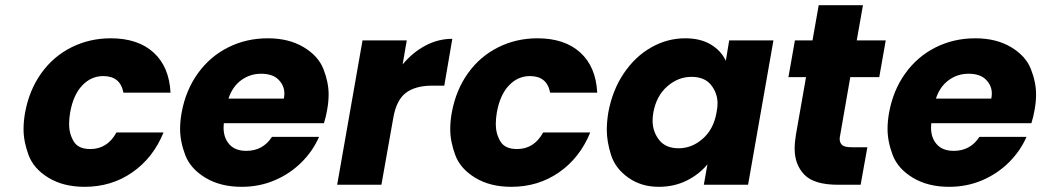

<svg xmlns="http://www.w3.org/2000/svg" viewBox="-20 -714 4024 742"><path d="M77 -279Q93 -366 139.5 -431Q186 -496 256 -531Q326 -566 408 -566Q513 -566 573.5 -511Q634 -456 639 -356H457Q445 -420 379 -420Q332 -420 297.5 -383.5Q263 -347 251 -279Q247 -255 247 -234Q247 -198 264.5 -168Q282 -138 329 -138Q395 -138 430 -202H612Q572 -104 491.5 -48Q411 8 307 8Q225 8 167.5 -27Q110 -62 90.5 -114.5Q71 -167 71 -215Q71 -246 77 -279Z M1244 -288Q1240 -264 1232 -238H845Q844 -229 844 -221Q844 -181 866.5 -156Q889 -131 932 -131Q996 -131 1031 -185H1213Q1189 -130 1144.5 -86Q1100 -42 1041 -17Q982 8 914 8Q832 8 774 -27Q716 -62 696 -114.5Q676 -167 676 -216Q676 -246 682 -279Q698 -366 745 -431Q792 -496 862 -531Q932 -566 1015 -566Q1096 -566 1153 -532Q1210 -498 1230 -447Q1250 -396 1250 -349Q1250 -320 1244 -288ZM1077 -333Q1079 -344 1079 -353Q1079 -383 1056.5 -406Q1034 -429 989 -429Q946 -429 912 -404Q878 -379 863 -333Z M1536 -465Q1574 -511 1623.5 -537.5Q1673 -564 1728 -564L1697 -383H1650Q1586 -383 1549 -355.5Q1512 -328 1500 -259L1454 0H1283L1381 -558H1552Z M1726 -279Q1742 -366 1788.5 -431Q1835 -496 1905 -531Q1975 -566 2057 -566Q2162 -566 2222.5 -511Q2283 -456 2288 -356H2106Q2094 -420 2028 -420Q1981 -420 1946.5 -383.5Q1912 -347 1900 -279Q1896 -255 1896 -234Q1896 -198 1913.5 -168Q1931 -138 1978 -138Q2044 -138 2079 -202H2261Q2221 -104 2140.5 -48Q2060 8 1956 8Q1874 8 1816.5 -27Q1759 -62 1739.5 -114.5Q1720 -167 1720 -215Q1720 -246 1726 -279Z M2331 -280Q2347 -366 2391 -431Q2435 -496 2497 -531Q2559 -566 2628 -566Q2687 -566 2727 -542Q2767 -518 2785 -479L2798 -558H2969L2871 0H2700L2714 -79Q2682 -40 2633.5 -16Q2585 8 2526 8Q2458 8 2408 -27.5Q2358 -63 2341.5 -115Q2325 -167 2325 -212Q2325 -244 2331 -280ZM2749 -279Q2753 -298 2753 -314Q2753 -354 2728 -385.5Q2703 -417 2652 -417Q2601 -417 2559 -380.5Q2517 -344 2505 -280Q2502 -262 2502 -247Q2502 -206 2527 -173.5Q2552 -141 2603 -141Q2654 -141 2696 -178Q2738 -215 2749 -279Z M3332 -145 3306 0H3219Q3126 0 3088.5 -39Q3051 -78 3051 -139Q3051 -164 3056 -194L3095 -416H3027L3052 -558H3120L3144 -694H3315L3291 -558H3403L3378 -416H3266L3227 -192Q3225 -184 3225 -177Q3225 -163 3234 -154Q3243 -145 3271 -145Z M3978 -288Q3974 -264 3966 -238H3579Q3578 -229 3578 -221Q3578 -181 3600.5 -156Q3623 -131 3666 -131Q3730 -131 3765 -185H3947Q3923 -130 3878.5 -86Q3834 -42 3775 -17Q3716 8 3648 8Q3566 8 3508 -27Q3450 -62 3430 -114.5Q3410 -167 3410 -216Q3410 -246 3416 -279Q3432 -366 3479 -431Q3526 -496 3596 -531Q3666 -566 3749 -566Q3830 -566 3887 -532Q3944 -498 3964 -447Q3984 -396 3984 -349Q3984 -320 3978 -288ZM3811 -333Q3813 -344 3813 -353Q3813 -383 3790.5 -406Q3768 -429 3723 -429Q3680 -429 3646 -404Q3612 -379 3597 -333Z"/></svg>

Font: Fz Poppins
Style: Bold Italic
Weight: 700
Italic angle: -10°
Designer: Ninad Kale (Devanagari), Jonny Pinhorn (Latin)
Foundry: Indian Type Foundry
Version: Vit hóa bi Vntype.Com & FontZin.Com